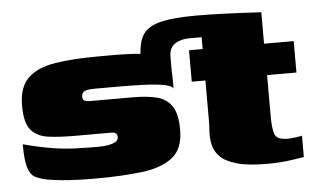

<svg xmlns="http://www.w3.org/2000/svg" viewBox="-42 -577 1074 645"><g transform="rotate(-5 494.5 -254.5)"><path d="M31 -262Q31 -325 63 -355.5Q95 -386 155.5 -395.5Q216 -405 303 -405Q325 -405 351 -405Q377 -405 402 -404Q427 -403 445 -401Q484 -397 505 -389.5Q526 -382 534.5 -364Q543 -346 543 -309Q543 -301 543 -292Q543 -283 543 -275Q539 -285 512 -290Q485 -295 445.5 -296.5Q406 -298 362.5 -298Q319 -298 282 -298Q267 -298 256.5 -296.5Q246 -295 240.5 -290Q235 -285 235 -275Q235 -267 238.5 -263.5Q242 -260 248 -259Q254 -258 261 -258Q297 -258 333.5 -258Q370 -258 406 -258Q451 -258 484 -250Q517 -242 535 -216Q553 -190 553 -135Q553 -71 515.5 -42Q478 -13 411 -5Q344 3 254 3Q225 3 196.5 2Q168 1 141.5 -1.5Q115 -4 93 -8Q69 -13 53.5 -21Q38 -29 30 -54Q22 -79 22 -133Q60 -123 95 -116Q130 -109 163 -106Q196 -103 228 -103Q238 -103 256.5 -102.5Q275 -102 294.5 -103.5Q314 -105 328 -111Q342 -117 342 -129Q342 -138 337 -142Q332 -146 324 -146Q293 -146 262 -146Q231 -146 200 -146Q148 -146 110 -151Q72 -156 51.5 -180Q31 -204 31 -262ZM606 -399H652V-435Q652 -470 658.5 -484.5Q665 -499 680.5 -502Q696 -505 723 -505H859Q859 -499 859 -493.5Q859 -488 859 -482V-399H959V-293H860V-153Q860 -113 867 -93.5Q874 -74 911 -74Q919 -74 935.5 -76Q952 -78 959 -80V-8Q951 -7 916 -1.5Q881 4 833 4Q769 4 731.5 -7Q694 -18 676.5 -36Q659 -54 654 -76Q649 -98 650.5 -120.5Q652 -143 652 -162V-293H606Q606 -319 606 -346Q606 -373 606 -399ZM442 -364V-384Q442 -433 457 -461Q472 -489 514.5 -501Q557 -513 640 -513Q723 -513 859 -505V-439H614Q594 -439 580 -434.5Q566 -430 557.5 -422.5Q549 -415 545.5 -405Q542 -395 542 -384V-283Z"/></g></svg>

Font: Genos Black
Style: Regular
Weight: 900
Designer: Robert E. Leuschke
Foundry: Robert E. Leuschke
Version: Version 1.010